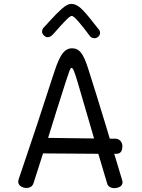

<svg xmlns="http://www.w3.org/2000/svg" viewBox="-20 -960 732 990"><path d="M612 -22Q612 -6 599.5 2Q587 10 569 10Q556 10 546 4Q536 -2 533 -12L487 -167L202 -169L153 -16Q145 9 116 9Q99 9 86.5 0Q74 -9 74 -23Q74 -25 76 -35Q177 -331 247 -550Q263 -598 263 -598Q283 -659 303 -685Q323 -711 352 -711Q380 -711 398 -688Q416 -665 434 -608Q472 -490 529 -302L546 -245H574Q590 -245 600.5 -234Q611 -223 611 -206Q611 -167 580 -167H569Q592 -88 609 -34Q612 -25 612 -22ZM465 -246 435 -349Q400 -470 381 -534Q369 -574 362 -592Q355 -610 349 -610Q344 -610 338 -594.5Q332 -579 318 -535L269 -381L228 -249ZM442 -776Q408 -822 383.5 -850Q359 -878 350 -878Q342 -878 321 -857Q300 -836 258 -788Q241 -768 227 -768Q216 -768 206.5 -777Q197 -786 197 -797Q197 -810 207 -820Q223 -836 232 -847Q270 -889 298.5 -914.5Q327 -940 347 -940Q373 -940 398 -916.5Q423 -893 460 -845L487 -811Q496 -802 496 -791Q496 -780 487.5 -771.5Q479 -763 468 -763Q451 -763 442 -776Z"/></svg>

Font: Mali
Style: Regular
Weight: 400
Version: Version 1.000; ttfautohint (v1.6)